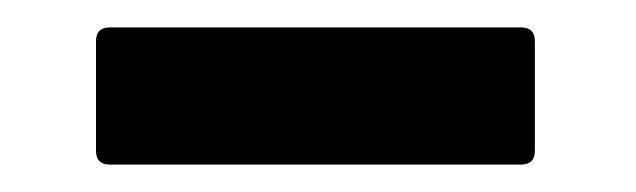

<svg xmlns="http://www.w3.org/2000/svg" viewBox="-20 -419 464 140"><path d="M50 -309V-389Q50 -399 60 -399H360Q370 -399 370 -389V-309Q370 -299 360 -299H60Q50 -299 50 -309Z"/></svg>

Font: Kanalisirung
Style: Regular
Weight: 500
Designer: Peter Wiegel
Foundry: Peter Wiegel
Version: 1.000